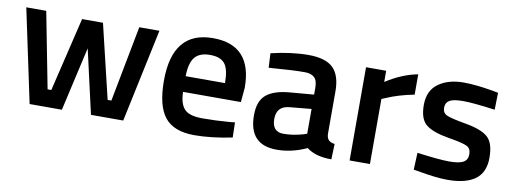

<svg xmlns="http://www.w3.org/2000/svg" viewBox="-49 -757 2710 1014"><g transform="rotate(10 1306.5 -250.0)"><path d="M27 -500H134L213 -93H233L328 -490H440L535 -93H555L633 -500H741L635 0H462L384 -343L306 0H133Z M1190 -90 1218 -93 1220 -12Q1106 11 1018 11Q907 11 858.5 -50Q810 -111 810 -245Q810 -511 1027 -511Q1237 -511 1237 -282L1230 -204H920Q921 -142 947 -113Q973 -84 1044 -84Q1115 -84 1190 -90ZM1130 -288Q1130 -362 1106.5 -391.5Q1083 -421 1027 -421Q971 -421 945.5 -390Q920 -359 919 -288Z M1712 -346V-118Q1713 -96 1723.5 -85.5Q1734 -75 1756 -72L1753 11Q1667 11 1620 -26Q1540 11 1459 11Q1310 11 1310 -148Q1310 -224 1350.5 -258Q1391 -292 1475 -299L1604 -310V-346Q1604 -386 1586.5 -402Q1569 -418 1535 -418Q1471 -418 1375 -410L1343 -408L1339 -485Q1448 -511 1539.5 -511Q1631 -511 1671.5 -471.5Q1712 -432 1712 -346ZM1488 -222Q1419 -216 1419 -147Q1419 -78 1480 -78Q1530 -78 1586 -94L1604 -100V-233Z M1849 0V-500H1957V-440Q2042 -495 2127 -511V-402Q2041 -385 1980 -358L1958 -349V0Z M2557 -397Q2439 -413 2386 -413Q2333 -413 2312.5 -400.5Q2292 -388 2292 -361Q2292 -334 2314.5 -323Q2337 -312 2420.5 -297.5Q2504 -283 2539 -252Q2574 -221 2574 -142Q2574 -63 2523.5 -26Q2473 11 2376 11Q2315 11 2222 -6L2191 -11L2195 -102Q2315 -86 2368 -86Q2421 -86 2443.5 -99Q2466 -112 2466 -142Q2466 -172 2444.5 -183.5Q2423 -195 2341.5 -208.5Q2260 -222 2222 -251Q2184 -280 2184 -357Q2184 -434 2236.5 -472Q2289 -510 2371 -510Q2435 -510 2528 -494L2559 -488Z"/></g></svg>

Font: Titillium Web[RUS by Daymarius]
Style: Regular
Weight: 600
Designer: Cyrillization by Daymarius
Foundry: Cyrillization by Daymarius
Version: Version 1.002 September 11, 2018